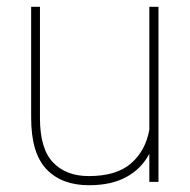

<svg xmlns="http://www.w3.org/2000/svg" viewBox="-20 -537 560 567"><path d="M448 0H421V-83Q398 -39 353.5 -14.5Q309 10 243 10Q162 10 117 -37.5Q72 -85 72 -189V-517H98V-188Q98 -98 136.5 -57.5Q175 -17 242 -17Q324 -17 367 -54.5Q410 -92 421 -154V-517H448Z"/></svg>

Font: FreesentationVF
Style: Regular
Weight: 400
Designer: glyphs from Roboto by Christian Robertson / Hangul glyphs from Noto Sans CJK(Source Han Sans) by Jang Soo-young and Kang
Foundry: PT&
Version: Version 2.001;Glyphs 3.3.1 (3343)